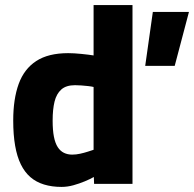

<svg xmlns="http://www.w3.org/2000/svg" viewBox="-20 -723 763 755"><path d="M551 -464 581 -676H723L667 -464ZM222 12Q184 12 153 2.5Q122 -7 99.5 -26.5Q77 -46 62 -76.5Q47 -107 39.5 -150Q32 -193 32 -249Q32 -334 53.5 -393Q75 -452 122.5 -483Q170 -514 248 -514Q270 -514 300 -511Q330 -508 348 -505V-703H501V0H350L349 -27Q335 -19 313.5 -10Q292 -1 268.5 5.5Q245 12 222 12ZM264 -115Q279 -115 295 -118.5Q311 -122 325 -126.5Q339 -131 348 -134V-381Q340 -383 327 -384.5Q314 -386 300 -387Q286 -388 275 -388Q240 -388 221 -371Q202 -354 194.5 -323.5Q187 -293 187 -249Q187 -211 192 -185.5Q197 -160 207 -144.5Q217 -129 231.5 -122Q246 -115 264 -115Z"/></svg>

Font: Cairo ExtraBold
Style: Regular
Weight: 800
Designer: Mohamed Gaber, Accademia di Belle Arti di Urbino
Foundry: Kief Type Foundry, Accademia di Belle Arti di Urbino
Version: Version 3.117